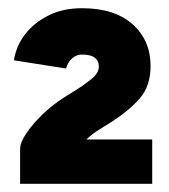

<svg xmlns="http://www.w3.org/2000/svg" viewBox="-20 -828 412 468"><path d="M150 -445 29 -465Q29 -480 43.5 -502Q58 -524 82.5 -548Q107 -572 137 -591L169 -611Q185 -621 203 -635.5Q221 -650 221 -666Q221 -679 211.5 -687Q202 -695 179 -695Q166 -695 155.5 -685.5Q145 -676 141 -661L14 -681Q19 -715 40.5 -743.5Q62 -772 97.5 -790Q133 -808 180 -808Q259 -808 303 -769Q347 -730 347 -667Q347 -618 320.5 -588Q294 -558 255 -533L220 -511Q207 -503 192 -489.5Q177 -476 165 -463.5Q153 -451 150 -445ZM29 -380V-465L120 -488H351V-380Z"/></svg>

Font: Figtree Black
Style: Regular
Weight: 900
Designer: Erik Kennedy
Foundry: Erik Kennedy
Version: Version 2.001;gftools[0.9.30]